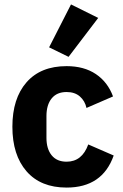

<svg xmlns="http://www.w3.org/2000/svg" viewBox="-20 -836 557 868"><path d="M424 -755 290 -579 202 -622 301 -816ZM281 12Q164 12 100 -61.5Q36 -135 36 -263Q36 -391 100 -464Q164 -537 281 -537Q360 -537 413.5 -501Q467 -465 491 -400L371 -348Q364 -380 341 -400Q318 -420 281 -420Q237 -420 213.5 -391Q190 -362 190 -311V-213Q190 -163 213.5 -134Q237 -105 281 -105Q351 -105 379 -183L494 -133Q443 12 281 12Z"/></svg>

Font: Aneliza
Style: Bold
Weight: 700
Designer: Mike Abbink, Paul van der Laan, Pieter van Rosmalen
Foundry: Bold Monday
Version: Version 3.0